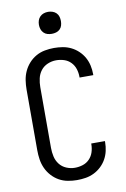

<svg xmlns="http://www.w3.org/2000/svg" viewBox="-102 -1007 705 1075"><g transform="rotate(-10 250.0 -470.0)"><path d="M247 8Q221 8 194.5 3Q168 -2 145 -15Q122 -28 104 -48Q86 -68 75 -92Q64 -116 60 -142.5Q56 -169 56 -195V-540Q56 -566 60 -592.5Q64 -619 75 -643Q86 -667 104 -687Q122 -707 145 -720Q168 -733 194.5 -738Q221 -743 247 -743Q272 -743 296.5 -739Q321 -735 343.5 -724Q366 -713 384.5 -695.5Q403 -678 415 -656.5Q427 -635 432.5 -610.5Q438 -586 438 -561V-555H360V-559Q360 -582 353 -604Q346 -626 330 -642.5Q314 -659 292 -666Q270 -673 247 -673Q222 -673 198.5 -663Q175 -653 160 -633.5Q145 -614 139.5 -589.5Q134 -565 134 -540V-195Q134 -170 139.5 -145.5Q145 -121 160 -101.5Q175 -82 198.5 -72Q222 -62 247 -62Q270 -62 292 -69Q314 -76 330 -92.5Q346 -109 353 -131Q360 -153 360 -176V-180H438V-174Q438 -149 432.5 -124.5Q427 -100 415 -78.5Q403 -57 384.5 -39.5Q366 -22 343.5 -11Q321 0 296.5 4Q272 8 247 8ZM250 -823Q237 -823 225 -826.5Q213 -830 204 -839Q195 -848 191 -860Q187 -872 187 -885Q187 -898 191 -910Q195 -922 204 -931Q213 -940 225 -944Q237 -948 250 -948Q262 -948 274.5 -944Q287 -940 296 -931Q305 -922 308.5 -910Q312 -898 312 -885Q312 -872 308.5 -860Q305 -848 296 -839Q287 -830 274.5 -826.5Q262 -823 250 -823Z"/></g></svg>

Font: Huly
Style: Regular
Weight: 400
Designer: Belleve Invis
Foundry: Belleve Invis
Version: Version 33.2.5; ttfautohint (v1.8.4)